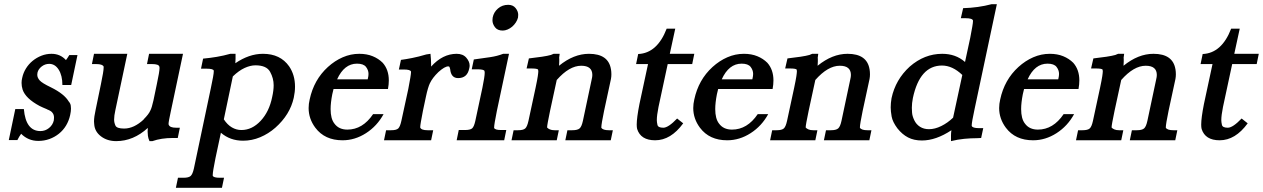

<svg xmlns="http://www.w3.org/2000/svg" viewBox="-20 -670 6032 917"><path d="M53 -149H94Q103 -44 173 -44Q196 -44 214 -58.5Q232 -73 237 -95Q238 -102 238 -108Q238 -123 230 -132Q225 -140 204 -148H205Q194 -153 185 -156.5Q176 -160 169 -164Q102 -200 88 -242Q83 -258 83 -274Q83 -286 86 -298Q91 -322 104 -343Q117 -364 136 -379.5Q155 -395 178 -404Q201 -413 226 -413Q268 -413 295 -383Q299 -388 302.5 -393.5Q306 -399 311 -407H350L320 -264H278Q278 -309 260.5 -337Q243 -365 215 -365Q195 -365 179 -352.5Q163 -340 159 -323Q158 -318 158 -313Q158 -299 169.5 -286Q181 -273 223 -253Q288 -221 309 -184L308 -186Q317 -175 318 -165Q319 -155 319 -151Q319 -138 315 -120Q309 -93 295.5 -70.5Q282 -48 261.5 -31.5Q241 -15 216 -6Q191 3 163 3Q115 3 81 -31Q77 -26 72 -17.5Q67 -9 63 -1H22Z M430 -76Q429 -82 429 -90Q429 -111 437 -147L462 -268Q475 -330 475 -347Q475 -350 475 -352Q470 -364 439 -364H419L429 -413H588L531 -144Q525 -117 525 -99Q525 -84 531.5 -70Q538 -56 573 -56Q620 -56 667 -100H666Q691 -125 698 -142Q705 -155 713 -191L729 -268Q742 -328 742 -346Q742 -350 741 -352Q738 -364 706 -364H682L692 -413H854L796 -139Q785 -89 785 -78Q785 -75 786 -74Q791 -60 821 -60H839L829 -11H806Q750 -11 708 4H694Q688 -9 686.5 -21Q685 -33 685 -42Q685 -50 686 -59Q617 4 535 4Q492 4 462 -19Q432 -42 430 -77Z M1105 -413Q1105 -400 1105 -389.5Q1105 -379 1104 -368Q1136 -390 1169 -401.5Q1202 -413 1236 -413Q1319 -413 1361 -353Q1389 -312 1389 -256Q1389 -231 1383 -203Q1365 -122 1295 -60Q1262 -31 1222.5 -14.5Q1183 2 1141 2Q1079 2 1035 -36L1009 86Q996 150 996 166Q996 168 996 169Q999 179 1030 179H1050L1040 227H820L830 179H856Q881 179 890.5 170.5Q900 162 906 135L987 -249Q1001 -314 1001 -329Q1001 -331 1001 -332Q1000 -342 966 -342H940L950 -390Q983 -393 1015.5 -398.5Q1048 -404 1080 -413ZM1049 -100Q1066 -74 1087.5 -61.5Q1109 -49 1133 -49Q1184 -49 1225 -93Q1266 -137 1280 -207Q1287 -238 1287 -263Q1287 -296 1270 -327Q1253 -358 1200 -358Q1176 -358 1148.5 -345.5Q1121 -333 1092 -305Z M1573 -245 1567 -220Q1559 -179 1559 -149Q1559 -103 1577 -80Q1598 -51 1639 -51Q1712 -51 1762 -125H1812Q1781 -68 1728 -34Q1675 0 1616 0Q1531 0 1486 -60Q1454 -103 1454 -154Q1454 -174 1459 -195Q1479 -289 1546 -350Q1579 -380 1617 -396.5Q1655 -413 1696 -413Q1732 -413 1760 -401.5Q1788 -390 1808 -370Q1837 -337 1837 -286Q1837 -267 1833 -245ZM1736 -291 1737 -295Q1740 -307 1740 -317Q1740 -335 1728 -350.5Q1716 -366 1685 -366Q1624 -366 1590 -291Z M2036 -413Q2039 -384 2039 -362Q2039 -357 2039 -352Q2094 -413 2161 -413Q2191 -413 2207 -394.5Q2223 -376 2223 -357Q2223 -350 2221 -343Q2212 -297 2168 -297Q2134 -297 2130 -340Q2128 -346 2127 -349.5Q2126 -353 2121 -353Q2104 -353 2074 -326Q2045 -298 2033 -272Q2029 -264 2024 -247.5Q2019 -231 2014 -207L2000 -141Q1987 -75 1987 -63Q1987 -62 1987 -61Q1992 -48 2022 -48H2049L2039 0H1814L1824 -48H1848Q1873 -48 1882 -56.5Q1891 -65 1897 -93L1930 -245Q1943 -312 1943 -325Q1943 -327 1943 -328Q1940 -338 1909 -338H1885L1895 -384Q1918 -387 1948.5 -393Q1979 -399 2016 -410Z M2333 -586Q2338 -612 2358.5 -629.5Q2379 -647 2407 -647Q2430 -647 2442.5 -631.5Q2455 -616 2455 -599Q2455 -593 2454 -586Q2451 -574 2443.5 -562.5Q2436 -551 2426 -542.5Q2416 -534 2404 -529Q2392 -524 2381 -524Q2356 -524 2344 -540Q2332 -556 2332 -573Q2332 -579 2333 -586ZM2353 -140Q2340 -75 2340 -62Q2340 -60 2340 -59Q2344 -49 2373 -49H2398L2388 0H2161L2171 -49H2200Q2226 -49 2235 -57Q2244 -65 2250 -92L2284 -251Q2295 -304 2295 -323Q2295 -328 2294 -331Q2291 -339 2259 -339H2233L2243 -386Q2287 -392 2321 -397Q2355 -402 2383 -413H2411Z M2653 -413 2650 -390 2651 -393Q2651 -385 2651 -376Q2651 -367 2650 -356Q2720 -413 2793 -413Q2886 -413 2898 -339V-340Q2900 -327 2900 -315Q2900 -304 2898 -293L2865 -140Q2852 -77 2852 -62Q2852 -61 2852 -60Q2859 -48 2888 -48H2907L2897 0H2680L2690 -48H2713Q2738 -48 2748 -56.5Q2758 -65 2764 -93L2806 -291Q2809 -303 2809 -312Q2809 -356 2756 -356Q2699 -356 2639 -288L2607 -140Q2593 -73 2593 -62Q2593 -62 2593 -61Q2597 -56 2606 -52Q2615 -48 2629 -48H2649L2639 0H2423L2433 -48H2454Q2479 -48 2488.5 -56.5Q2498 -65 2504 -93L2538 -251Q2546 -289 2548.5 -306Q2551 -323 2551 -330Q2551 -335 2550 -337Q2548 -343 2516 -343H2495L2506 -391Q2541 -395 2568 -399Q2595 -403 2613 -408H2612L2624 -413Z M3169 -364 3125 -159Q3117 -119 3117 -96Q3117 -87 3120 -73.5Q3123 -60 3148 -60Q3172 -60 3214 -104L3243 -81Q3184 0 3109 0Q3040 0 3023 -54Q3021 -62 3021 -75Q3021 -107 3034 -173L3075 -364H3018L3028 -412Q3119 -416 3164 -533H3205L3179 -413H3296L3286 -364Z M3410 -245 3404 -220Q3396 -179 3396 -149Q3396 -103 3414 -80Q3435 -51 3476 -51Q3549 -51 3599 -125H3649Q3618 -68 3565 -34Q3512 0 3453 0Q3368 0 3323 -60Q3291 -103 3291 -154Q3291 -174 3296 -195Q3316 -289 3383 -350Q3416 -380 3454 -396.5Q3492 -413 3533 -413Q3569 -413 3597 -401.5Q3625 -390 3645 -370Q3674 -337 3674 -286Q3674 -267 3670 -245ZM3573 -291 3574 -295Q3577 -307 3577 -317Q3577 -335 3565 -350.5Q3553 -366 3522 -366Q3461 -366 3427 -291Z M3888 -413 3885 -390 3886 -393Q3886 -385 3886 -376Q3886 -367 3885 -356Q3955 -413 4028 -413Q4121 -413 4133 -339V-340Q4135 -327 4135 -315Q4135 -304 4133 -293L4100 -140Q4087 -77 4087 -62Q4087 -61 4087 -60Q4094 -48 4123 -48H4142L4132 0H3915L3925 -48H3948Q3973 -48 3983 -56.5Q3993 -65 3999 -93L4041 -291Q4044 -303 4044 -312Q4044 -356 3991 -356Q3934 -356 3874 -288L3842 -140Q3828 -73 3828 -62Q3828 -62 3828 -61Q3832 -56 3841 -52Q3850 -48 3864 -48H3884L3874 0H3658L3668 -48H3689Q3714 -48 3723.5 -56.5Q3733 -65 3739 -93L3773 -251Q3781 -289 3783.5 -306Q3786 -323 3786 -330Q3786 -335 3785 -337Q3783 -343 3751 -343H3730L3741 -391Q3776 -395 3803 -399Q3830 -403 3848 -408H3847L3859 -413Z M4614 -490Q4627 -556 4627 -569Q4627 -571 4627 -572Q4624 -583 4592 -583H4569L4580 -631Q4652 -633 4716 -650H4741L4635 -151Q4621 -86 4621 -72Q4621 -70 4621 -69Q4624 -58 4656 -58H4676L4666 -11L4646 -10Q4617 -10 4585.5 -7Q4554 -4 4522 4Q4522 -10 4522 -23Q4522 -36 4524 -48Q4450 1 4383 1Q4345 1 4317 -13.5Q4289 -28 4266 -57Q4243 -88 4238.5 -113.5Q4234 -139 4234 -157Q4234 -178 4238 -201Q4257 -290 4325 -352Q4395 -413 4480 -413Q4512 -413 4539 -403.5Q4566 -394 4589 -374ZM4576 -312Q4529 -357 4479 -357Q4373 -357 4340 -202Q4335 -177 4335 -155Q4335 -149 4336 -132.5Q4337 -116 4346.5 -96Q4356 -76 4374 -64.5Q4392 -53 4417 -53Q4445 -53 4475.5 -68Q4506 -83 4532 -108Z M4871 -245 4865 -220Q4857 -179 4857 -149Q4857 -103 4875 -80Q4896 -51 4937 -51Q5010 -51 5060 -125H5110Q5079 -68 5026 -34Q4973 0 4914 0Q4829 0 4784 -60Q4752 -103 4752 -154Q4752 -174 4757 -195Q4777 -289 4844 -350Q4877 -380 4915 -396.5Q4953 -413 4994 -413Q5030 -413 5058 -401.5Q5086 -390 5106 -370Q5135 -337 5135 -286Q5135 -267 5131 -245ZM5034 -291 5035 -295Q5038 -307 5038 -317Q5038 -335 5026 -350.5Q5014 -366 4983 -366Q4922 -366 4888 -291Z M5349 -413 5346 -390 5347 -393Q5347 -385 5347 -376Q5347 -367 5346 -356Q5416 -413 5489 -413Q5582 -413 5594 -339V-340Q5596 -327 5596 -315Q5596 -304 5594 -293L5561 -140Q5548 -77 5548 -62Q5548 -61 5548 -60Q5555 -48 5584 -48H5603L5593 0H5376L5386 -48H5409Q5434 -48 5444 -56.5Q5454 -65 5460 -93L5502 -291Q5505 -303 5505 -312Q5505 -356 5452 -356Q5395 -356 5335 -288L5303 -140Q5289 -73 5289 -62Q5289 -62 5289 -61Q5293 -56 5302 -52Q5311 -48 5325 -48H5345L5335 0H5119L5129 -48H5150Q5175 -48 5184.5 -56.5Q5194 -65 5200 -93L5234 -251Q5242 -289 5244.5 -306Q5247 -323 5247 -330Q5247 -335 5246 -337Q5244 -343 5212 -343H5191L5202 -391Q5237 -395 5264 -399Q5291 -403 5309 -408H5308L5320 -413Z M5865 -364 5821 -159Q5813 -119 5813 -96Q5813 -87 5816 -73.5Q5819 -60 5844 -60Q5868 -60 5910 -104L5939 -81Q5880 0 5805 0Q5736 0 5719 -54Q5717 -62 5717 -75Q5717 -107 5730 -173L5771 -364H5714L5724 -412Q5815 -416 5860 -533H5901L5875 -413H5992L5982 -364Z"/></svg>

Font: New Athena Unicode
Style: Bold Italic
Weight: 700
Designer: J. Rusten 1997; rev. by R. Hancock 2001, 2002, rev. by D. Mastronarde 2002-2021
Foundry: Society for Classical Studies (formerly American Philological Association)
Version: Version 5.008